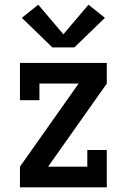

<svg xmlns="http://www.w3.org/2000/svg" viewBox="-20 -798 540 818"><path d="M65 0V-88L315 -442H148V-371H65V-530H435V-442L185 -88H352V-159H435V0ZM203 -596 73 -722 143 -778 250 -652 357 -778 427 -722 297 -596Z"/></svg>

Font: Iosevka Slab Semibold
Style: Regular
Weight: 600
Monospace: yes
Designer: Belleve Invis
Foundry: Belleve Invis
Version: Version 11.1.1; ttfautohint (v1.8.3)